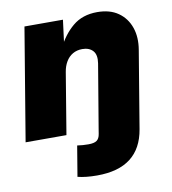

<svg xmlns="http://www.w3.org/2000/svg" viewBox="-84 -621 813 909"><g transform="rotate(-10 322.0 -167.0)"><path d="M216.8 203.6 241.2 57.1Q255.4 59.1 268.1 60.1Q280.8 61 294.9 61Q322.8 61 335.2 52Q347.7 43 351.1 21L354.5 0H550.8L545.4 32.7Q530.3 123 471.7 168.2Q413.1 213.4 310.1 213.4Q282.2 213.4 259.3 210.9Q236.3 208.5 216.8 203.6ZM248.5 -294.9 199.7 0H3.4L93.3 -541H278.3L260.3 -400.9L249 -407.2Q278.8 -469.7 325.7 -509Q372.6 -548.3 443.8 -548.3Q504.4 -548.3 544.2 -520.5Q584 -492.7 600.6 -445.1Q617.2 -397.5 606.9 -337.4L550.8 0H354.5L406.2 -308.6Q412.6 -349.1 394.8 -368.7Q377 -388.2 344.2 -388.2Q317.9 -388.2 297.9 -376.5Q277.8 -364.7 265.4 -343.5Q252.9 -322.3 248.5 -294.9Z"/></g></svg>

Font: Inter 17pt Black
Style: Italic
Weight: 900
Italic angle: -9.3988°
Version: Version 4.001;git-66647c0bb